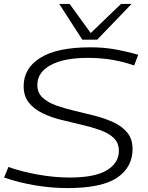

<svg xmlns="http://www.w3.org/2000/svg" viewBox="-20 -952 759 982"><path d="M687 -672 666 -617Q610 -637 551.5 -646.5Q493 -656 428 -656Q307 -656 239 -619Q171 -582 171 -518Q171 -478 197.5 -453Q224 -428 267.5 -412.5Q311 -397 363 -385Q415 -373 467 -359.5Q519 -346 562.5 -325.5Q606 -305 632 -272.5Q658 -240 658 -190Q658 -97 579.5 -43.5Q501 10 324 10Q244 10 160 -4Q76 -18 1 -44L23 -98Q90 -74 174.5 -59Q259 -44 336 -44Q466 -44 527 -81.5Q588 -119 588 -180Q588 -221 562 -246Q536 -271 492.5 -286.5Q449 -302 397 -314Q345 -326 293 -339Q241 -352 197.5 -373Q154 -394 127.5 -427Q101 -460 101 -512Q101 -603 186.5 -656.5Q272 -710 442 -710Q507 -710 563 -700.5Q619 -691 687 -672ZM653 -932 477 -749H401L283 -932H336L444 -783L599 -932Z"/></svg>

Font: Georama Expanded Light
Style: Italic
Weight: 300
Width: 7
Italic angle: -9°
Designer: Jean-Baptiste Levee
Foundry: Production Type
Version: Version 1.000